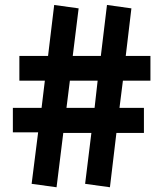

<svg xmlns="http://www.w3.org/2000/svg" viewBox="-20 -769 675 794"><path d="M110.8 -8.8 137.7 -221.7H33.2V-322.8H151.9L165.5 -435.5H60.1V-537.6H178.7L204.1 -748.5L305.2 -734.4L280.8 -537.6H397L422.4 -748.5L523.4 -734.4L500 -537.6H602.1V-435.5H488.3L474.1 -322.8H575.2V-219.2H461.4L434.6 5.4L332 -8.8L357.9 -219.2H241.7L213.9 5.4ZM371.1 -322.8 383.8 -435.5H269L254.9 -322.8Z"/></svg>

Font: Glacial Indifference
Style: Bold
Weight: 700
Designer: Alfredo Marco Pradil
Foundry: Alfredo Marco Pradil
Version: Version 1.312